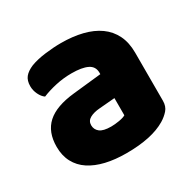

<svg xmlns="http://www.w3.org/2000/svg" viewBox="-120 -630 784 774"><g transform="rotate(-30 272.0 -242.5)"><path d="M260 -108Q277 -108 297.5 -111.5Q318 -115 328 -121V-201L256 -195Q228 -193 210 -183Q192 -173 192 -153Q192 -133 207.5 -120.5Q223 -108 260 -108ZM252 -501Q306 -501 350.5 -490Q395 -479 426.5 -456.5Q458 -434 475 -399.5Q492 -365 492 -318V-94Q492 -68 477.5 -51.5Q463 -35 443 -23Q378 16 260 16Q207 16 164.5 6Q122 -4 91.5 -24Q61 -44 44.5 -75Q28 -106 28 -147Q28 -216 69 -253Q110 -290 196 -299L327 -313V-320Q327 -349 301.5 -361.5Q276 -374 228 -374Q190 -374 154 -366Q118 -358 89 -346Q76 -355 67 -373.5Q58 -392 58 -412Q58 -438 70.5 -453.5Q83 -469 109 -480Q138 -491 177.5 -496Q217 -501 252 -501Z"/></g></svg>

Font: Baloo Bhaijaan
Style: Regular
Weight: 400
Designer: Devika Bhansali and Ek Type
Foundry: Ek Type
Version: Version 1.443;PS 1.000;hotconv 16.6.51;makeotf.lib2.5.65220;